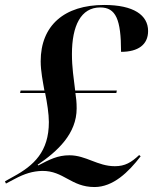

<svg xmlns="http://www.w3.org/2000/svg" viewBox="-23 -744 617 774"><path d="M358 10C433 10 495 -50 544 -114L538 -119C506 -89 481 -74 440 -74C370 -74 324 -118 257 -118C209 -118 177 -101 131 -77L129 -80C209 -134 286 -205 286 -307C286 -332 284 -349 281 -369H446L448 -379H280C274 -429 267 -472 267 -526C267 -640 303 -714 381 -714C444 -714 465 -666 465 -535C534 -535 574 -564 574 -619C574 -683 516 -724 397 -724C236 -724 141 -641 141 -497C141 -457 150 -414 156 -379H60L58 -369H159C167 -330 174 -284 174 -252C174 -133 114 -77 31 -32L-3 -13L1 -4L35 -22C76 -44 109 -54 147 -55C234 -56 263 10 358 10Z"/></svg>

Font: Noto Serif Display SemiBold
Style: Italic
Weight: 600
Italic angle: -12°
Designer: Monotype Design Team
Foundry: Monotype Imaging Inc.
Version: Version 2.009